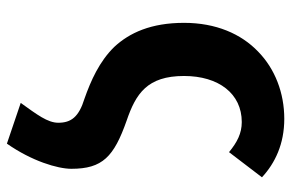

<svg xmlns="http://www.w3.org/2000/svg" viewBox="-160 -454 823 542"><g transform="rotate(90 251.0 -182.5)"><path d="M112 -94C153 -52 207 -28 258 -10C310 6 326 28 326 64C326 94 303 124 270 170L385 209C434 139 456 66 456 27C456 -61 422 -93 320 -129C244 -155 194 -187 194 -291C194 -389 244 -454 324 -454C356 -454 381 -441 409 -418L480 -511C440 -548 386 -574 315 -574C242 -574 174 -548 125 -500C75 -452 44 -381 44 -291C44 -198 72 -137 112 -94Z"/></g></svg>

Font: GenSekiGothic2 TW B
Style: Regular
Weight: 700
Version: Version 2.100;PS 2.1;hotconv 16.6.51;makeotf.lib2.5.65220 DE